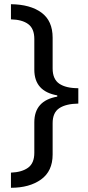

<svg xmlns="http://www.w3.org/2000/svg" viewBox="-20 -734 420 912"><path d="M32 86Q84 84 113.5 62.5Q143 41 143 -8V-153Q143 -256 252 -275V-281Q143 -300 143 -403V-549Q143 -598 114 -619.5Q85 -641 32 -642V-714Q124 -713 177 -674Q230 -635 230 -555V-409Q230 -358 261.5 -336.5Q293 -315 352 -315V-242Q293 -241 261.5 -220Q230 -199 230 -149V0Q230 79 175 118.5Q120 158 32 158Z"/></svg>

Font: Noto Sans Marchen
Style: Regular
Weight: 400
Designer: Monotype Design Team
Foundry: Monotype Imaging Inc.
Version: Version 2.003; ttfautohint (v1.8.4.7-5d5b)